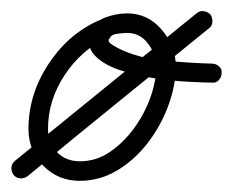

<svg xmlns="http://www.w3.org/2000/svg" viewBox="-59 -302 417 344"><path d="M140 -257Q143 -250 140.5 -243.5Q138 -237 132 -234Q86 -212 56.5 -167Q27 -122 27 -71Q27 -46 43 -29.5Q59 -13 84 -13Q113 -13 137.5 -29.5Q162 -46 181 -72Q200 -98 210.5 -127.5Q221 -157 221 -183Q221 -204 206.5 -223.5Q192 -243 169 -243Q163 -243 151 -241.5Q139 -240 137 -232Q137 -232 137 -232Q137 -232 136 -232Q136 -232 136 -232Q136 -232 136 -232Q134 -227 141 -222.5Q148 -218 152 -216Q187 -198 234.5 -193.5Q282 -189 321 -188Q328 -188 333.5 -183Q339 -178 338 -171Q338 -164 333 -158.5Q328 -153 321 -154Q307 -154 278.5 -155.5Q250 -157 216.5 -162Q183 -167 154 -177Q125 -187 110 -203.5Q95 -220 104 -244Q104 -244 104 -244Q104 -244 104 -244Q103 -244 103 -244Q103 -244 103 -244Q111 -264 130.5 -271Q150 -278 169 -278Q206 -278 231 -248.5Q256 -219 256 -183Q256 -150 243 -114Q230 -78 206.5 -47Q183 -16 151.5 3Q120 22 84 22Q45 22 18.5 -5Q-8 -32 -8 -71Q-8 -132 27 -186Q62 -240 117 -265Q124 -268 130.5 -265.5Q137 -263 140 -257ZM318 -276Q322 -270 321.5 -262.5Q321 -255 315 -251Q234 -185 152.5 -119Q71 -53 -10 14Q-16 18 -23 17.5Q-30 17 -35 11Q-39 5 -38.5 -2Q-38 -9 -32 -14Q49 -80 130.5 -146Q212 -212 293 -278Q299 -283 306 -282Q313 -281 318 -276Z"/></svg>

Font: FRB American Cursive Guidelines Arrows
Style: Italic
Weight: 400
Italic angle: -25°
Version: Version 2.0;Modular Font Editor K font №1